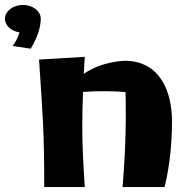

<svg xmlns="http://www.w3.org/2000/svg" viewBox="-20 -745 755 777"><path d="M145 -669C145 -700 113 -725 73 -725C33 -725 0 -700 0 -669C0 -642 25 -619 59 -614C54 -598 46 -578 31 -559L104 -548C104 -548 144 -607 145 -669ZM676 -255C676 -373 628 -499 485 -499C485 -499 393 -498 319 -446L323 -515L138 -504C153 -271 159 -222 159 12H323C316 -96 313 -165 313 -231C313 -276 314 -320 316 -373C345 -375 374 -376 401 -376C430 -376 459 -375 488 -372C489 -340 489 -307 489 -275C489 -179 484 -84 476 12H646C668 -77 676 -169 676 -255Z"/></svg>

Font: Galindo
Style: Regular
Weight: 400
Designer: Astigmatic (AOETI)
Foundry: Astigmatic (AOETI)
Version: Version 1.000